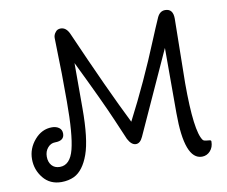

<svg xmlns="http://www.w3.org/2000/svg" viewBox="-82 -861 1154 974"><g transform="rotate(-10 494.5 -374.0)"><path d="M253 -626 251 -716Q251 -732 262 -745Q271 -758 289 -758Q317 -758 333 -723Q470 -410 560 -230Q658 -419 740 -620Q763 -676 786 -728Q800 -758 827 -758Q868 -758 868 -707L863 -375Q863 -125 901 -76Q906 -71 916.5 -70Q927 -69 935 -68Q943 -67 943 -61Q943 -31 925.5 -12Q908 7 883 7Q793 7 793 -233V-569L600 -145Q586 -114 564 -114Q541 -114 523 -148Q522 -150 478 -253Q434 -356 328 -573V-340Q328 -181 300.5 -104.5Q273 -28 225 -4Q195 10 159 10Q100 10 65.5 -32.5Q31 -75 31 -130Q31 -185 68.5 -228.5Q106 -272 158 -272Q180 -272 194.5 -261.5Q209 -251 209 -231Q209 -194 161 -194Q139 -194 123 -175.5Q107 -157 107 -129.5Q107 -102 122 -84.5Q137 -67 164 -67Q217 -67 236.5 -143Q256 -219 256 -386.5Q256 -554 253 -626Z"/></g></svg>

Font: Delius Swash Caps
Style: Regular
Weight: 400
Designer: Natalia Raices
Foundry: Natalia Raices
Version: Version 1.002